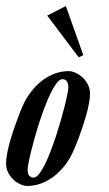

<svg xmlns="http://www.w3.org/2000/svg" viewBox="-72 -613 363 640"><path d="M1 -253.9Q12.7 -282.2 29.8 -304.9Q46.9 -327.6 67.4 -343.5Q87.9 -359.4 110.8 -367.7Q133.8 -376 157.2 -376Q167.5 -376 179.9 -370.4Q192.4 -364.7 203.1 -355Q213.9 -345.2 220.9 -331.3Q228 -317.4 228 -300.8Q228 -286.6 224.6 -268.3Q221.2 -250 215.8 -230.7Q210.4 -211.4 204.1 -192.4Q197.8 -173.3 191.9 -157.5Q186 -141.6 181.4 -130.4Q176.8 -119.1 174.8 -115.2Q163.1 -86.4 146 -64Q128.9 -41.5 108.4 -25.6Q87.9 -9.8 65.2 -1.5Q42.5 6.8 19 6.8Q8.8 6.8 -3.7 1.5Q-16.1 -3.9 -26.9 -13.9Q-37.6 -23.9 -44.7 -37.6Q-51.8 -51.3 -51.8 -67.9Q-51.8 -82.5 -48.3 -100.8Q-44.9 -119.1 -39.6 -138.4Q-34.2 -157.7 -27.8 -176.8Q-21.5 -195.8 -15.6 -211.4Q-9.8 -227.1 -5.4 -238.5Q-1 -250 1 -253.9ZM136.2 -349.1Q125 -349.1 112.1 -329.3Q99.1 -309.6 86.2 -278.8Q73.2 -248 61.3 -211.7Q49.3 -175.3 40.3 -141.6Q31.2 -107.9 25.6 -82.3Q20 -56.6 20 -47.9Q20 -33.7 25.4 -27.3Q30.8 -21 40 -21Q48.3 -21 57.6 -32.5Q66.9 -43.9 76.7 -63Q86.4 -82 95.9 -106.9Q105.5 -131.8 114.3 -158.4Q123 -185.1 130.6 -211.4Q138.2 -237.8 143.8 -260.3Q149.4 -282.7 152.6 -299.1Q155.8 -315.4 155.8 -321.8Q155.8 -335.9 150.4 -342.5Q145 -349.1 136.2 -349.1ZM147.5 -592.8 205.6 -429.2 190.4 -421.9 85.4 -561Z"/></svg>

Font: Romanesco
Style: Regular
Weight: 400
Designer: Astigmatic (AOETI)
Foundry: Astigmatic (AOETI)
Version: Version 1.000